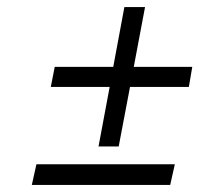

<svg xmlns="http://www.w3.org/2000/svg" viewBox="-20 -543 569 548"><path d="M361.8 -352.1H528.8L519 -294.9H351.1L318.8 -125H261.2L293 -294.9H125L136.2 -352.1H303.2L335 -522.9H394ZM479 -74.2 465.8 -15.1H70.8L84 -74.2Z"/></svg>

Font: Common Serif Medium
Style: Italic
Weight: 500
Italic angle: -12°
Designer: Philipp H. Poll, Khaled Hosny
Foundry: Stefan Peev, Context Ltd.
Version: Version 1.026